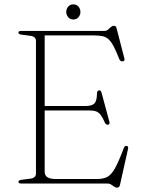

<svg xmlns="http://www.w3.org/2000/svg" viewBox="-20 -842 656 881"><path d="M169.5 -355.5H371Q401.5 -355.5 413 -367Q424.5 -378.5 425 -412Q425 -418 426.8 -421.8Q428.5 -425.5 433 -427Q442.5 -430 446 -416.5L482 -283Q483.5 -277.5 482 -274Q480.5 -270.5 475.5 -269.5Q471.5 -269.5 467.8 -271.5Q464 -273.5 461.5 -278.5Q451.5 -302 442.5 -314Q433.5 -326 422 -330.5Q410.5 -335 394 -335H169.5ZM64.5 -692Q64.5 -696 67.2 -698Q70 -700 76.5 -700H457.5Q468.5 -700 475.5 -706Q482.5 -712 488.8 -717.8Q495 -723.5 502.5 -723.5Q507.5 -723.5 510.5 -721Q513.5 -718.5 515 -712L551 -573Q552.5 -568 550.5 -564.8Q548.5 -561.5 543.5 -560.5Q538.5 -560 534.2 -562.2Q530 -564.5 527.5 -570.5Q513 -607.5 501.5 -629.2Q490 -651 477.8 -662Q465.5 -673 449.5 -676.2Q433.5 -679.5 410 -679.5H185V-53.5Q185 -37 197.5 -28.8Q210 -20.5 238.5 -20.5H424.5Q453.5 -20.5 472.2 -30.2Q491 -40 508 -70.5Q525 -101 548.5 -164Q550.5 -168.5 553.2 -170.5Q556 -172.5 559.5 -172.5Q565 -172.5 567 -169.2Q569 -166 567.5 -159L530.5 6.5Q529 13 525.5 16Q522 19 516.5 19Q510 19 503.5 14.2Q497 9.5 489.8 4.8Q482.5 0 472.5 0H76.5Q70 0 67.2 -2.2Q64.5 -4.5 64.5 -8Q64.5 -15 78.5 -17L121 -22.5Q132.5 -24 138.8 -30Q145 -36 145 -45.5V-654.5Q145 -664 138.8 -670Q132.5 -676 121 -677.5L78.5 -683Q64.5 -685 64.5 -692ZM316.5 -752.5Q302 -752.5 293 -763Q284 -773.5 284 -787Q284 -801.5 293 -811.8Q302 -822 316.5 -822Q331 -822 340 -811.8Q349 -801.5 349 -787Q349 -773.5 340 -763Q331 -752.5 316.5 -752.5Z"/></svg>

Font: Fraunces Thin
Style: Regular
Weight: 250
Version: Version 1.000;[b76b70a41]